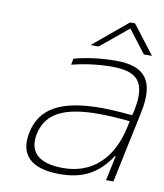

<svg xmlns="http://www.w3.org/2000/svg" viewBox="-79 -745 698 819"><g transform="rotate(10 270.0 -335.5)"><path d="M387 -509C327 -509 261 -501 207 -486L202 -459C260 -474 320 -481 374 -481C483 -481 528 -443 501 -313L496 -292C432 -298 385 -300 362 -300C182 -300 99 -248 77 -145C56 -48 106 9 234 9C333 9 399 -25 454 -108H457L434 0H466L531 -308C562 -453 513 -509 387 -509ZM109 -143C129 -235 205 -273 356 -273C392 -273 441 -270 490 -265L485 -241C454 -93 365 -19 244 -19C129 -19 94 -71 109 -143ZM269 -556H304L424 -655L500 -556H535L440 -680H418Z"/></g></svg>

Font: LT Wave Text Thin Italic
Style: Regular
Weight: 100
Designer: Daniel Lyons
Version: Version 2.5 (Glyphs App)